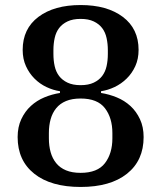

<svg xmlns="http://www.w3.org/2000/svg" viewBox="-20 -730 640 762"><path d="M300 12Q182 12 116 -40.5Q50 -93 50 -186Q50 -226 64.5 -257Q79 -288 102.5 -309.5Q126 -331 156 -343.5Q186 -356 218 -361V-368Q191 -372 164.5 -384.5Q138 -397 117 -418Q96 -439 83 -467.5Q70 -496 70 -532Q70 -616 132.5 -663Q195 -710 300 -710Q405 -710 467.5 -663Q530 -616 530 -532Q530 -496 517 -467.5Q504 -439 482.5 -418Q461 -397 434.5 -384.5Q408 -372 381 -368V-361Q413 -356 443.5 -343.5Q474 -331 497.5 -309.5Q521 -288 535.5 -257Q550 -226 550 -186Q550 -93 484 -40.5Q418 12 300 12ZM300 -44Q367 -44 396.5 -82.5Q426 -121 426 -181V-202Q426 -262 396.5 -300.5Q367 -339 300 -339Q266 -339 242 -329Q218 -319 203 -300.5Q188 -282 181 -257Q174 -232 174 -202V-181Q174 -151 181 -126Q188 -101 203 -82.5Q218 -64 242 -54Q266 -44 300 -44ZM300 -392Q331 -392 352 -402Q373 -412 385.5 -428.5Q398 -445 403 -467.5Q408 -490 408 -516V-531Q408 -556 403 -579Q398 -602 385.5 -618.5Q373 -635 352 -645Q331 -655 300 -655Q269 -655 248 -645Q227 -635 214.5 -618.5Q202 -602 197 -579Q192 -556 192 -531V-516Q192 -490 197 -467.5Q202 -445 214.5 -428.5Q227 -412 248 -402Q269 -392 300 -392Z"/></svg>

Font: IBM Plex Serif Medium
Style: Regular
Weight: 500
Designer: Mike Abbink, Paul van der Laan, Pieter van Rosmalen
Foundry: Bold Monday
Version: Version 2.5